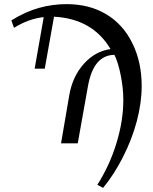

<svg xmlns="http://www.w3.org/2000/svg" viewBox="-20 -695 741 931"><path d="M276 0 316 -234Q332 -325 387 -386Q442 -447 516 -457Q429 -604 242 -614L197 -362H148L192 -612Q118 -604 48 -560L35 -596Q104 -639 170 -657Q235 -675 303 -675Q413 -675 495 -626Q577 -577 622 -485Q667 -394 667 -278Q667 -196 643 -106Q620 -19 575 69Q532 153 480 216L452 201Q512 107 545 -2Q578 -110 578 -210Q578 -266 566 -327Q554 -390 535 -429Q486 -429 453 -392Q421 -355 407 -280L357 0Z"/></svg>

Font: Libra Serif Modern
Style: Italic
Weight: 400
Italic angle: -12°
Designer: Stefan Peev, Context Ltd
Foundry: Stefan Peev, Context Ltd
Version: Version 1.000